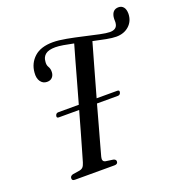

<svg xmlns="http://www.w3.org/2000/svg" viewBox="-136 -880 937 997"><g transform="rotate(-20 332.5 -382.0)"><path d="M278 -65Q271.5 -40 291 -36L333 -30Q346.5 -26 346.5 -15.5Q346.5 0 327.5 0H109Q92.5 0 93.5 -13.5Q93.5 -26 109 -30.5L147.5 -36.5Q160 -39 166.8 -46.5Q173.5 -54 178.5 -70.5Q185 -93 196.8 -133.5Q208.5 -174 223.2 -225.5Q238 -277 253.5 -333H141Q128 -333 131.5 -346Q135 -359 148 -359H261Q278 -419 294.2 -477.2Q310.5 -535.5 324.2 -584.8Q338 -634 347.5 -666.5Q317.5 -673 291.8 -677.2Q266 -681.5 248 -681.5Q211 -681.5 193.8 -667.8Q176.5 -654 175 -630.5Q172 -611 180.2 -597.8Q188.5 -584.5 187.5 -566.5Q187 -549.5 176.5 -538Q166 -526.5 146.5 -527Q124.5 -527.5 111.8 -545.8Q99 -564 102 -595Q106 -645 142 -677.8Q178 -710.5 245 -710.5Q276 -710.5 319 -702.5Q362 -694.5 406.5 -684.2Q451 -674 487.5 -666.2Q524 -658.5 542 -658.5Q577 -658.5 584 -683.5Q587 -693.5 586.2 -704Q585.5 -714.5 587 -726Q593.5 -764.5 627.5 -764.5Q644.5 -764.5 654.8 -752Q665 -739.5 665 -715Q664 -674.5 636.2 -649.5Q608.5 -624.5 565.5 -624.5Q544 -624.5 511 -630.8Q478 -637 440.5 -645.5Q426.5 -596.5 404.5 -518.8Q382.5 -441 359.5 -359H473.5Q487 -359 483.5 -346Q480 -333 467 -333H352Q336 -274.5 321.2 -221.2Q306.5 -168 295 -127Q283.5 -86 278 -65Z"/></g></svg>

Font: Fraunces 144pt Soft
Style: Italic
Weight: 400
Italic angle: -16°
Version: Version 1.000;[b76b70a41]